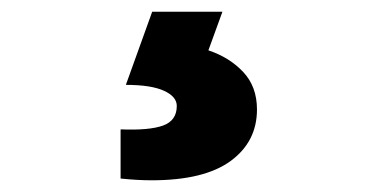

<svg xmlns="http://www.w3.org/2000/svg" viewBox="-20 -101 640 328"><path d="M336 -15Q372 -3 395.5 22Q419 47 419 86Q419 141 374 174Q329 207 239 207Q215 207 186 204V120Q235 122 258.5 113.5Q282 105 282 80Q282 64 260 54Q238 44 195 44L240 -81H360Z"/></svg>

Font: Dela Gothic One
Style: Regular
Weight: 400
Designer: aratakana
Foundry: aratakana
Version: Version 1.004